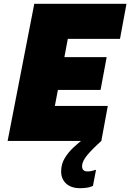

<svg xmlns="http://www.w3.org/2000/svg" viewBox="-20 -740 684 1008"><path d="M20 0 160 -720H644L610 -536H336L318 -440H540L508 -268H284L268 -184H546L512 0ZM468 236Q454 243 436 245.5Q418 248 400 248Q354 248 327.5 224Q301 200 301 160Q301 122 319.5 91Q338 60 365.5 34.5Q393 9 420 -12L512 0Q464 43 437.5 75Q411 107 411 133Q411 160 440 160Q459 160 480 152H484Z"/></svg>

Font: Kufam Black
Style: Italic
Weight: 900
Italic angle: -11°
Designer: Artur Schmal
Foundry: Original Type
Version: Version 1.301; ttfautohint (v1.8.3)